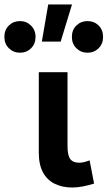

<svg xmlns="http://www.w3.org/2000/svg" viewBox="-104 -822 480 856"><path d="M218.5 14Q174 14 140.2 -2.5Q106.5 -19 87.8 -53.2Q69 -87.5 69 -141V-500H197V-170.5Q197 -129.5 209.2 -113Q221.5 -96.5 249 -96.5Q259 -96.5 270.8 -99.2Q282.5 -102 295.5 -107L315.5 -3.5Q290 4.5 265.2 9.2Q240.5 14 218.5 14ZM82.5 -636.5 111 -802H217L166.5 -636.5ZM-15 -587Q-44 -587 -64.2 -606.8Q-84.5 -626.5 -84.5 -657.5Q-84.5 -689 -64.2 -708.5Q-44 -728 -15 -728Q14 -728 34.2 -708Q54.5 -688 54.5 -657.5Q54.5 -626.5 34.5 -606.8Q14.5 -587 -15 -587ZM286 -587Q257 -587 236.8 -606.8Q216.5 -626.5 216.5 -657.5Q216.5 -689 236.8 -708.5Q257 -728 286 -728Q315.5 -728 335.5 -708.5Q355.5 -689 355.5 -657.5Q355.5 -626.5 335.5 -606.8Q315.5 -587 286 -587Z"/></svg>

Font: Geologica Medium
Style: Regular
Weight: 500
Designer: Sindre Bremnes, Frode Helland
Foundry: Monokrom Skriftforlag AS
Version: Version 1.010;gftools[0.9.28]